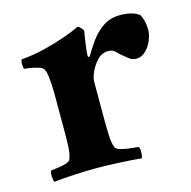

<svg xmlns="http://www.w3.org/2000/svg" viewBox="-74 -511 586 588"><g transform="rotate(-15 219.0 -216.5)"><path d="M355 -437Q374 -437 390 -433Q406 -429 416 -420Q419 -416 423 -402Q427 -388 427 -372Q427 -356 419.5 -338Q412 -320 399 -307.5Q386 -295 369 -295Q356 -295 346 -303.5Q336 -312 327 -319Q319 -327 311.5 -333.5Q304 -340 291 -340Q271 -340 256.5 -324.5Q242 -309 234 -290.5Q226 -272 226 -261V-142Q226 -115 227 -90Q228 -65 234 -50Q237 -44 252 -40Q267 -36 283.5 -34.5Q300 -33 306 -32Q310 -27 309.5 -14Q309 -1 306 4Q278 1 235.5 -1Q193 -3 162 -3Q131 -3 94.5 -1Q58 1 29 4Q26 -1 25.5 -14Q25 -27 29 -32Q36 -33 49.5 -34.5Q63 -36 76 -40Q89 -44 91 -50Q97 -65 98 -88Q99 -111 99 -142V-254Q99 -259 98.5 -275.5Q98 -292 96 -309.5Q94 -327 90 -334Q86 -342 72.5 -346Q59 -350 46 -352Q33 -354 29 -354Q28 -355 27 -362.5Q26 -370 27 -377Q28 -384 30 -384Q67 -387 103.5 -396Q140 -405 171 -416Q202 -427 220 -436Q225 -435 231 -428Q237 -421 237 -419Q236 -415 233.5 -399Q231 -383 229 -366Q227 -349 227 -342Q227 -338 229.5 -338Q232 -338 233 -339Q245 -360 261.5 -383Q278 -406 301 -421.5Q324 -437 355 -437Z"/></g></svg>

Font: Amiri
Style: Bold
Weight: 700
Designer: Khaled Hosny
Version: Version 0.113